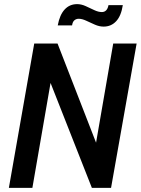

<svg xmlns="http://www.w3.org/2000/svg" viewBox="-20 -911 685 931"><path d="M23 0 146 -700H259L465.5 -168.5L436.5 -165.5L529 -700H642.5L518.5 0H425.5L205 -560L234.5 -563L137 0ZM482.5 -782Q461.5 -782 440 -791.5Q418.5 -801 398.2 -810.5Q378 -820 361.5 -820Q350 -820 341 -812.8Q332 -805.5 329.5 -788H260Q269.5 -839 293.5 -865Q317.5 -891 354 -891Q374.5 -891 395.8 -881.2Q417 -871.5 437 -862Q457 -852.5 474 -852.5Q486.5 -852.5 494.8 -861Q503 -869.5 506 -886H575.5Q567.5 -834 543.2 -808Q519 -782 482.5 -782Z"/></svg>

Font: Cabin SemiCondensedSemiBold
Style: Italic
Weight: 600
Width: 4
Italic angle: -10°
Designer: Pablo Impallari
Foundry: Pablo Impallari. http://www.impallari.com Igino Marini. http://www.ikern.com
Version: Version 3.001